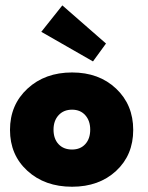

<svg xmlns="http://www.w3.org/2000/svg" viewBox="-20 -698 561 730"><path d="M333.5 -464.5 137 -577 217 -677.5 383 -532.5ZM254 12Q150.5 12 84.2 -48.5Q18 -109 18 -204Q18 -299.5 84.5 -361Q151 -422.5 254 -422.5Q356.5 -422.5 421.5 -361Q486.5 -299.5 486.5 -204Q486.5 -108.5 421.5 -48.2Q356.5 12 254 12ZM254 -129.5Q285.5 -129.5 304.2 -150Q323 -170.5 323 -205Q323 -239 304.2 -260Q285.5 -281 254 -281Q222 -281 202.8 -260Q183.5 -239 183.5 -205Q183.5 -170.5 202.5 -150Q221.5 -129.5 254 -129.5Z"/></svg>

Font: League Spartan ExtraBold
Style: Regular
Weight: 800
Foundry: The League of Moveable Type
Version: Version 2.002